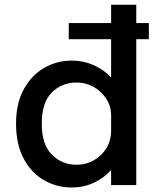

<svg xmlns="http://www.w3.org/2000/svg" viewBox="-20 -802 680 832"><path d="M291 10.5Q225.5 10.5 170.5 -21.2Q115.5 -53 82.5 -114.8Q49.5 -176.5 49.5 -266.5Q49.5 -354 83 -415Q116.5 -476 171.5 -507.8Q226.5 -539.5 291 -539.5Q340.5 -539.5 384.8 -520.2Q429 -501 461.5 -466V-632H278V-702H461.5V-781.5H570.5V-702H625V-632H570.5V0H461.5V-65Q430 -30 386 -9.8Q342 10.5 291 10.5ZM312.5 -88Q352.5 -88 386.5 -107.2Q420.5 -126.5 441 -160Q461.5 -193.5 461.5 -236.5V-301Q461.5 -342 440.2 -374.5Q419 -407 385 -425.8Q351 -444.5 312.5 -444.5Q248 -444.5 204.5 -401.2Q161 -358 161 -266.5Q161 -175.5 204.8 -131.8Q248.5 -88 312.5 -88Z"/></svg>

Font: Epilogue Medium
Style: Regular
Weight: 500
Designer: Tyler Finck
Foundry: Etcetera Type Co
Version: Version 2.111; ttfautohint (v1.8.3)